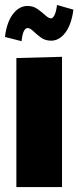

<svg xmlns="http://www.w3.org/2000/svg" viewBox="-22 -754 317 774"><path d="M44 0V-520L228 -525V0ZM208 -734 274 -715Q266 -655 241.5 -622.5Q217 -590 184 -590Q160 -590 142.5 -603Q125 -616 112 -628.5Q99 -641 89 -641Q81 -641 74.5 -629Q68 -617 65 -588L-2 -605Q5 -664 30 -697Q55 -730 89 -730Q112 -730 129.5 -717.5Q147 -705 160.5 -692.5Q174 -680 184 -680Q191 -680 197.5 -692.5Q204 -705 208 -734Z"/></svg>

Font: Murecho ExtraBold
Style: Regular
Weight: 800
Designer: Neil Summerour
Foundry: Positype
Version: Version 1.010; ttfautohint (v1.8.3)